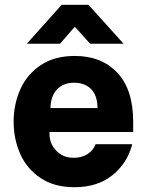

<svg xmlns="http://www.w3.org/2000/svg" viewBox="-20 -774 614 803"><path d="M37 -265Q37 -337 64.5 -399.5Q92 -462 149.5 -501Q207 -540 293 -540Q405 -540 471 -469.5Q537 -399 537 -265V-222H187V-214Q187 -173 215.5 -143.5Q244 -114 288 -114Q322 -114 346 -129.5Q370 -145 380 -171H533Q513 -92 450.5 -41.5Q388 9 291 9Q207 9 149.5 -29.5Q92 -68 64.5 -130.5Q37 -193 37 -265ZM388 -322Q387 -376 360.5 -402Q334 -428 290 -428Q245 -428 218.5 -400Q192 -372 191 -322ZM238 -754H350L497 -591H357L295 -660H291L231 -591H92Z"/></svg>

Font: Be Vietnam ExtraBold
Style: Regular
Weight: 800
Designer: Gabriel Lam
Foundry: TypeRant
Version: Version 4.000